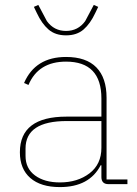

<svg xmlns="http://www.w3.org/2000/svg" viewBox="-20 -750 559 782"><path d="M130 -697 118 -722 136 -730 171 -664Q200 -624 249 -624Q298 -624 327 -664L362 -730L380 -722L368 -697Q348 -654 320.5 -630Q293 -606 249 -606Q205 -606 177.5 -630Q150 -654 130 -697ZM499 0H422Q393 0 393 -29V-77H390Q344 12 224 12Q146 12 103.5 -25Q61 -62 61 -130Q61 -275 251 -275H393V-349Q393 -499 249 -499Q136 -499 96 -404L78 -412Q124 -518 249 -518Q331 -518 372.5 -475.5Q414 -433 414 -352V-19H499ZM224 -7Q296 -7 344.5 -44Q393 -81 393 -148V-257H252Q84 -257 84 -145V-115Q84 -64 122.5 -35.5Q161 -7 224 -7Z"/></svg>

Font: IBM Plex Sans Thin
Style: Regular
Weight: 100
Designer: Mike Abbink, Paul van der Laan, Pieter van Rosmalen
Foundry: Bold Monday
Version: Version 3.0